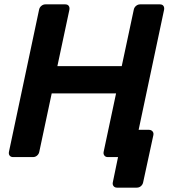

<svg xmlns="http://www.w3.org/2000/svg" viewBox="-20 -720 797 880"><path d="M516 140Q506 140 500.5 133Q495 126 497 116L521 0H487L476 -125H662Q673 -125 679 -118Q685 -111 683 -101L636 116Q634 126 626 133Q618 140 607 140ZM40 0Q30 0 24.5 -6.5Q19 -13 21 -24L159 -675Q161 -686 169.5 -693Q178 -700 188 -700H279Q290 -700 295 -693Q300 -686 298 -675L243 -417H538L593 -675Q595 -686 603.5 -693Q612 -700 622 -700H713Q724 -700 729 -693Q734 -686 732 -675L594 -24Q592 -14 584 -7Q576 0 565 0H474Q464 0 458.5 -7Q453 -14 455 -24L512 -292H217L160 -24Q158 -14 150 -7Q142 0 131 0Z"/></svg>

Font: Rubik Medium
Style: Italic
Weight: 500
Italic angle: -12°
Designer: Hubert and Fischer
Foundry: Hubert and Fischer
Version: Version 2.300;gftools[0.9.30]